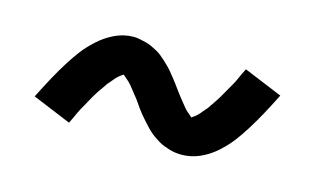

<svg xmlns="http://www.w3.org/2000/svg" viewBox="-43 -506 686 418"><g transform="rotate(15 300.0 -297.5)"><path d="M383 -187Q376 -187 369 -188Q362 -189 355.5 -191Q349 -193 342.5 -195.5Q336 -198 329.5 -202Q323 -206 318 -209.5Q313 -213 307.5 -218Q302 -223 297 -228.5Q292 -234 287.5 -239Q283 -244 278.5 -249.5Q274 -255 270 -260.5Q266 -266 262 -272Q258 -278 253 -284Q248 -290 243.5 -296Q239 -302 235 -306.5Q231 -311 225.5 -315.5Q220 -320 217 -323Q215 -322 211 -319Q207 -316 203.5 -312.5Q200 -309 196.5 -304.5Q193 -300 190.5 -297.5Q188 -295 186 -292Q184 -289 182 -286Q180 -283 177.5 -279.5Q175 -276 172.5 -272.5Q170 -269 167.5 -264.5Q165 -260 162.5 -256Q160 -252 157.5 -247Q155 -242 152 -237Q149 -232 146 -226.5Q143 -221 140.5 -215.5Q138 -210 135 -203.5Q132 -197 129 -191L42 -227Q55 -253 66.5 -274Q78 -295 89 -312.5Q100 -330 111 -344.5Q122 -359 138.5 -374Q155 -389 175 -398.5Q195 -408 217 -408Q224 -408 231 -406.5Q238 -405 244.5 -403.5Q251 -402 257.5 -399Q264 -396 270.5 -392.5Q277 -389 282 -385Q287 -381 292.5 -376Q298 -371 303 -366Q308 -361 312.5 -355.5Q317 -350 321.5 -344.5Q326 -339 330 -333.5Q334 -328 338 -322.5Q342 -317 347 -310.5Q352 -304 356.5 -298.5Q361 -293 365 -288Q369 -283 374 -279Q379 -275 383 -271Q385 -272 389 -275Q393 -278 396.5 -281.5Q400 -285 403.5 -289.5Q407 -294 409.5 -296.5Q412 -299 414 -302Q416 -305 418 -308Q420 -311 422.5 -314.5Q425 -318 427.5 -322Q430 -326 432.5 -330Q435 -334 437.5 -338.5Q440 -343 442.5 -347.5Q445 -352 448 -357Q451 -362 454 -367.5Q457 -373 459.5 -379Q462 -385 465 -391Q468 -397 471 -403L558 -367Q545 -341 533.5 -320Q522 -299 511 -281.5Q500 -264 489 -249.5Q478 -235 461.5 -220Q445 -205 425 -196Q405 -187 383 -187Z"/></g></svg>

Font: Iosevka Custom Medium Extended
Style: Regular
Weight: 500
Width: 7
Monospace: yes
Designer: Belleve Invis
Foundry: Belleve Invis
Version: Version 11.2.4; ttfautohint (v1.8.4)